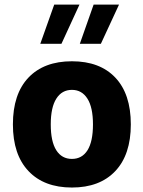

<svg xmlns="http://www.w3.org/2000/svg" viewBox="-20 -817 628 842"><path d="M295.4 -548.3Q418 -548.3 485.8 -476.6Q553.7 -404.8 553.7 -271.5Q553.7 -138.7 485.6 -66.7Q417.5 5.4 295.4 5.4Q173.3 5.4 105 -66.7Q36.6 -138.7 36.6 -271.5Q36.6 -404.8 104.7 -476.6Q172.9 -548.3 295.4 -548.3ZM295.4 -422.9Q251.5 -422.9 227.1 -384.5Q202.6 -346.2 202.6 -271.5Q202.6 -196.3 226.8 -158.2Q251 -120.1 295.4 -120.1Q339.8 -120.1 363.8 -158.2Q387.7 -196.3 387.7 -271.5Q387.7 -346.2 363.3 -384.5Q338.9 -422.9 295.4 -422.9ZM217.8 -796.9H328.6L249.5 -625H156.7ZM390.6 -796.9H502L422.4 -625H330.1Z"/></svg>

Font: Estedad-FD ExtraBold
Style: Regular
Weight: 800
Designer: Amin Abedi
Version: Version 7.3